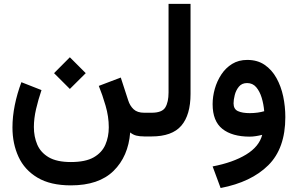

<svg xmlns="http://www.w3.org/2000/svg" viewBox="-20 -700 1527 985"><path d="M338.4 -406.2 419.9 -324.7 338.4 -243.7 257.3 -324.7ZM343.8 131.3Q418.5 131.3 460.7 107.2Q502.9 83 520.5 42.5Q538.1 2 538.1 -46.9Q538.1 -101.6 521.7 -157.7Q505.4 -213.9 486.8 -259.3L599.6 -302.2L637.7 -185.1Q646.5 -157.2 665.5 -139.4Q684.6 -121.6 719.7 -121.6H738.8V0H721.7Q695.8 0 679 -4.4Q662.1 -8.8 647.9 -20.5Q638.2 102.5 562.5 176.8Q486.8 251 343.8 251Q238.8 251 172.4 211.4Q106 171.9 75 104.5Q43.9 37.1 43.9 -45.9Q43.9 -101.6 55.9 -160.9Q67.9 -220.2 89.8 -278.3L192.9 -237.8Q176.3 -189 165 -140.4Q153.8 -91.8 153.8 -48.3Q153.8 1 171.1 41.7Q188.5 82.5 230 106.9Q271.5 131.3 343.8 131.3Z M719.2 -121.6H757.8Q811.5 -121.6 828.1 -148.9Q844.7 -176.3 844.7 -225.6V-680.2H957.5V-218.3Q957.5 -110.4 910.2 -55.2Q862.8 0 757.3 0H719.2Z M1443.8 -99.1Q1443.8 61 1356.4 147.7Q1269 234.4 1111.8 264.6L1070.8 153.8Q1175.3 133.8 1242.4 93Q1309.6 52.2 1325.2 -8.3Q1310.1 -4.4 1293 -1.7Q1275.9 1 1261.7 1Q1170.9 1 1120.8 -38.8Q1070.8 -78.6 1070.8 -165.5Q1070.8 -204.6 1082 -244.4Q1093.3 -284.2 1115.5 -317.9Q1137.7 -351.6 1170.9 -372.1Q1204.1 -392.6 1248.5 -392.6Q1300.8 -392.6 1337.6 -367.4Q1374.5 -342.3 1398.2 -299.8Q1421.9 -257.3 1432.9 -205.3Q1443.8 -153.3 1443.8 -99.1ZM1261.2 -119.6Q1282.2 -119.6 1301.3 -122.3Q1320.3 -125 1335.4 -129.4Q1332.5 -165.5 1322.5 -198.5Q1312.5 -231.4 1294.4 -252.7Q1276.4 -273.9 1247.6 -273.9Q1220.7 -273.9 1205.6 -255.4Q1190.4 -236.8 1184.3 -212.4Q1178.2 -188 1178.2 -169.9Q1178.2 -140.1 1200.7 -129.9Q1223.1 -119.6 1261.2 -119.6Z"/></svg>

Font: Vazirmatn FD SemiBold
Style: Regular
Weight: 600
Designer: Saber Rastikerdar
Foundry: Saber Rastikerdar
Version: Version 33.001